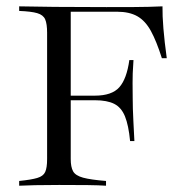

<svg xmlns="http://www.w3.org/2000/svg" viewBox="-20 -591 584 611"><path d="M41 0V-15.1Q79.6 -19 98.6 -24.7Q117.7 -30.3 123.8 -43.7Q129.9 -57.1 129.9 -84.5V-486.8Q129.9 -515.1 123.8 -529.3Q117.7 -543.5 98.6 -549.1Q79.6 -554.7 41 -556.2V-570.8Q84.5 -569.8 154.3 -569.1Q224.1 -568.4 318.4 -568.4Q356 -568.4 405.8 -568.6Q455.6 -568.8 497.1 -570.8Q496.6 -542 500 -500.5Q503.4 -459 510.7 -405.8H495.1Q478 -460 460.2 -492.4Q442.4 -524.9 417 -539.3Q391.6 -553.7 352.5 -553.7H205.1V-286.6H281.7Q335.9 -286.6 359.6 -313.2Q383.3 -339.8 391.6 -399.9H404.8Q401.4 -352.1 401.9 -326.7Q402.3 -301.3 402.3 -278.8Q402.3 -262.2 402.8 -245.4Q403.3 -228.5 404.5 -204.6Q405.8 -180.7 407.7 -142.1H394Q389.2 -192.4 377.7 -220.7Q366.2 -249 343.5 -260.5Q320.8 -272 281.7 -272H205.1V-84.5Q205.1 -59.6 212.6 -45.9Q220.2 -32.2 244.4 -25.6Q268.6 -19 317.4 -15.1V0Q296.4 -1.5 258.3 -2Q220.2 -2.4 168 -2.4Q123.5 -2.4 91.6 -1.7Q59.6 -1 41 0Z"/></svg>

Font: Bacasime Antique
Style: Regular
Weight: 400
Designer: The DocRepair Project, Claus Eggers Sørensen
Foundry: Google
Version: Version 2.000